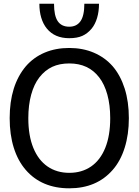

<svg xmlns="http://www.w3.org/2000/svg" viewBox="-20 -1001 748 1036"><path d="M514.2 -981Q514.2 -939 503.9 -904.5Q493.7 -870.1 474.6 -846.7Q452.1 -819.8 424.1 -807.4Q396 -794.9 353.5 -794.9Q275.4 -794.9 232.9 -846.7Q212.9 -871.1 202.6 -905.3Q192.4 -939.5 192.4 -981H271.5Q271.5 -916 291.7 -886.5Q312 -856.9 353.5 -856.9Q393.6 -856.9 414.3 -886.5Q435.1 -916 435.1 -981ZM675.3 -363.3Q675.3 -275.4 652.8 -203.9Q630.4 -132.3 587.9 -84Q501.5 15.1 353.5 15.1Q279.8 15.1 220.7 -9.8Q161.6 -34.7 119.1 -84Q76.7 -132.8 54.4 -203.6Q32.2 -274.4 32.2 -363.3Q32.2 -540 119.6 -643.6Q161.6 -691.9 220.9 -717Q280.3 -742.2 353.5 -742.2Q426.8 -742.2 486.6 -716.6Q546.4 -690.9 587.9 -643.6Q629.9 -594.7 652.6 -523.7Q675.3 -452.6 675.3 -363.3ZM515.1 -583.5Q457.5 -658.7 354 -658.7Q301.3 -658.7 262 -640.4Q222.7 -622.1 192.4 -583.5Q163.6 -546.4 148.2 -490Q132.8 -433.6 132.8 -363.3Q132.8 -269 159.9 -202.9Q187 -136.7 236.8 -102.5Q286.6 -68.4 354 -68.4Q421.4 -68.4 471.2 -102.5Q521 -136.7 547.9 -202.9Q574.7 -269 574.7 -363.3Q574.7 -434.1 559.3 -490.2Q543.9 -546.4 515.1 -583.5Z"/></svg>

Font: SG Kara Bold
Style: Regular
Weight: 400
Designer: Damoon Khanjanzadeh
Version: Version 1.000